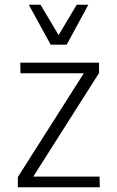

<svg xmlns="http://www.w3.org/2000/svg" viewBox="-20 -794 497 814"><path d="M55.7 0V-43.5L335.4 -483.4H66.9L65.9 -528.3H399.9V-484.4L121.1 -45.4H401.9L403.3 0ZM194.8 -604.5 102.1 -773.9H151.9L228.5 -645L305.2 -773.9H354.5L262.7 -604.5Z"/></svg>

Font: Comme ExtraLight
Style: Regular
Weight: 250
Version: Version 1.000;gftools[0.9.27]